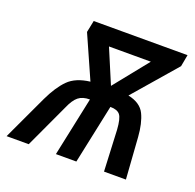

<svg xmlns="http://www.w3.org/2000/svg" viewBox="-153 -644 763 750"><g transform="rotate(20 228.5 -269.5)"><path d="M35 -186Q62 -243 93 -274Q124 -305 183 -312L104 -490L114 -539H504L495 -490L341 -312Q393 -301 410.5 -265Q428 -229 432 -172L444 0H353L345 -171Q342 -217 330.5 -231.5Q319 -246 290 -246L238 0H153L205 -246Q175 -246 157.5 -232Q140 -218 125 -183L40 0H-52ZM264 -324 378 -466H204Z"/></g></svg>

Font: Noto Sans Condensed Medium
Style: Italic
Weight: 500
Width: 3
Italic angle: -12°
Designer: Monotype Design Team
Foundry: Monotype Imaging Inc.
Version: Version 2.013; ttfautohint (v1.8.4.7-5d5b)